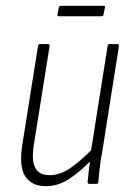

<svg xmlns="http://www.w3.org/2000/svg" viewBox="-20 -634 449 662"><path d="M138 8Q89 8 67 -26Q45 -60 57 -135L111 -475Q113 -482 118 -482H144Q152 -482 151 -475L97 -137Q88 -81 101.5 -55.5Q115 -30 151 -30Q187 -30 224 -55.5Q261 -81 304 -126L300 -87Q261 -46 221.5 -19Q182 8 138 8ZM288 0Q282 0 282 -6Q284 -28 287 -53.5Q290 -79 293 -99V-109L351 -475Q352 -482 358 -482H384Q391 -482 390 -475L333 -114Q327 -84 324 -56.5Q321 -29 319 -6Q319 0 313 0ZM183 -578Q177 -578 178 -584L183 -609Q184 -614 190 -614H337Q344 -614 342 -609L337 -584Q336 -578 331 -578Z"/></svg>

Font: Sofia Sans Condensed ExtraLight
Style: Italic
Weight: 250
Italic angle: -9°
Version: Version 4.100